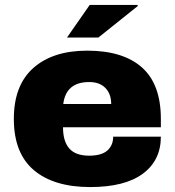

<svg xmlns="http://www.w3.org/2000/svg" viewBox="-20 -745 707 777"><path d="M36 -264Q36 -400 115 -470Q194 -540 333 -540Q478 -540 554.5 -472Q631 -404 631 -264V-230H235Q235 -173 260.5 -144Q286 -115 341 -115Q391 -115 414.5 -136Q438 -157 438 -192H631Q631 -96 558 -42Q485 12 345 12Q198 12 117 -56.5Q36 -125 36 -264ZM430 -324Q430 -365 406.5 -389Q383 -413 341 -413Q247 -413 236 -324ZM343 -725H536L538 -721L378 -593H251Z"/></svg>

Font: Archivo Black
Style: Regular
Weight: 400
Designer: Hector Gatti
Foundry: Omnibus-Type
Version: Version 1.101; ttfautohint (v1.8)